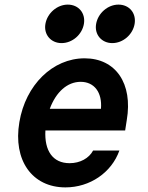

<svg xmlns="http://www.w3.org/2000/svg" viewBox="-20 -803 640 833"><path d="M177 -237H523L530 -282C557 -441 482 -550 347 -550C209 -550 91 -435 64 -273C36 -108 119 10 264 10C370 10 464 -54 498 -150H384C366 -116 327 -95 282 -95C209 -95 172 -149 177 -237ZM330 -448C389 -448 424 -402 418 -331H196C223 -404 272 -448 330 -448ZM177 -699C169 -653 201 -616 247 -616C294 -616 336 -653 344 -699C352 -746 321 -783 274 -783C228 -783 185 -746 177 -699ZM397 -699C389 -653 421 -616 467 -616C514 -616 556 -653 564 -699C572 -746 541 -783 494 -783C448 -783 405 -746 397 -699Z"/></svg>

Font: CommitMono
Style: Bold Italic
Weight: 700
Monospace: yes
Designer: Eigil Nikolajsen
Foundry: Eigil Nikolajsen
Version: Version 1.143